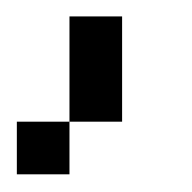

<svg xmlns="http://www.w3.org/2000/svg" viewBox="-20 -82 228 228"><path d="M0 62.5H62.5V125H0ZM62.5 -62.5H125V62.5H62.5Z"/></svg>

Font: Pixel Operator
Style: Regular
Weight: 400
Designer: Jayvee Enaguas (HarvettFox96)
Version: 2016.04.25